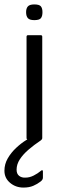

<svg xmlns="http://www.w3.org/2000/svg" viewBox="-53 -631 277 868"><path d="M138 -7Q138 0 131 0H74Q67 0 67 -7V-465Q67 -472 74 -472H131Q138 -472 138 -465ZM139 -576Q139 -558 132 -549Q125 -540 102 -540Q81 -540 73 -549Q65 -558 65 -576Q65 -593 73 -602Q81 -611 102 -611Q125 -611 132 -602Q139 -593 139 -576ZM53 217Q18 217 -7.5 195.5Q-33 174 -33 141Q-33 111 -18 85Q-3 59 20 37.5Q43 16 66 2Q72 -2 78.5 -4Q85 -6 93 -6H131Q135 -6 136 -3Q137 0 131 4Q101 24 76 45.5Q51 67 36.5 89.5Q22 112 22 136Q22 155 33.5 164Q45 173 62 172Q81 172 99.5 162.5Q118 153 131 142Q135 138 138 138.5Q141 139 141 144V172Q141 182 130 190Q116 201 97.5 209Q79 217 53 217Z"/></svg>

Font: Glory
Style: Regular
Weight: 400
Designer: Robert Leuschke
Foundry: Robert Leuschke
Version: Version 1.011